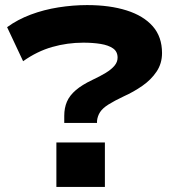

<svg xmlns="http://www.w3.org/2000/svg" viewBox="-20 -736 679 756"><path d="M233 -252V-280Q233 -311 243.5 -335.5Q254 -360 278.5 -381Q303 -402 343 -421Q375 -436 397 -449.5Q419 -463 431 -477.5Q443 -492 443 -509Q443 -533 425 -545.5Q407 -558 376.5 -563Q346 -568 308 -568Q245 -568 185.5 -551Q126 -534 71 -495L8 -629Q49 -659 101 -678.5Q153 -698 210.5 -707Q268 -716 323 -716Q412 -716 478.5 -695Q545 -674 581.5 -632.5Q618 -591 618 -527Q618 -486 596.5 -454Q575 -422 540.5 -398Q506 -374 468 -357Q430 -339 407 -324.5Q384 -310 374 -294.5Q364 -279 362 -260V-252ZM202 0V-175H393V0Z"/></svg>

Font: Nunito Sans 7pt Expanded ExtraBold
Style: Regular
Weight: 800
Width: 7
Designer: Vernon Adams
Foundry: Vernon Adams
Version: Version 3.101;gftools[0.9.27]